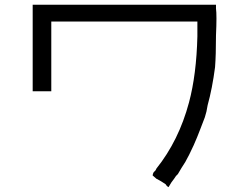

<svg xmlns="http://www.w3.org/2000/svg" viewBox="-20 -727 1040 806"><path d="M117.2 -707H886.7V-691.4Q890.6 -664.1 886.7 -578.1Q886.7 -496.1 882.8 -445.3Q871.1 -355.5 851.6 -285.2Q847.7 -257.8 839.8 -234.4Q828.1 -203.1 820.3 -183.6Q808.6 -152.3 793 -117.2Q773.4 -74.2 757.8 -46.9Q742.2 -23.4 726.6 3.9L718.8 11.7L710.9 23.4L699.2 39.1L687.5 58.6Q679.7 54.7 675.8 46.9L664.1 39.1Q652.3 31.2 636.7 23.4Q617.2 7.8 621.1 7.8Q621.1 3.9 625 -3.9L632.8 -11.7L636.7 -19.5Q730.5 -136.7 773.4 -296.9Q804.7 -414.1 808.6 -574.2V-636.7H195.3V-343.8H117.2Z"/></svg>

Font: 和音 by 宁静之雨，公众号njzyshare
Style: Regular
Weight: 400
Designer: Steve Matteson
Foundry: Ascender Corporation
Version: Version 6.00;June 8, 2018;FontCreator 11.0.0.2388 32-bit